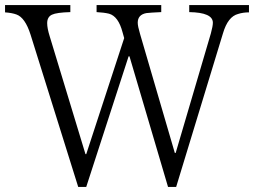

<svg xmlns="http://www.w3.org/2000/svg" viewBox="-20 -735 1007 761"><path d="M966.8 -686Q943.4 -686 923.8 -679.7Q883.3 -669.4 863.8 -603L678.2 5.9H646L493.2 -511.7H489.7L321.8 5.9H290L101.1 -597.7Q79.6 -665.5 44.9 -677.7Q27.3 -684.1 0 -686V-714.8H258.8V-687Q204.1 -685.5 186 -676.8Q167 -668 167 -643.1Q167 -623 176.8 -591.8L318.8 -124H321.8L472.2 -584L465.8 -606.9Q449.2 -670.4 412.1 -680.7Q392.1 -685.5 362.8 -687V-714.8H619.1V-687Q576.2 -685.1 560.1 -683.1Q525.9 -676.8 525.9 -645Q525.9 -631.3 535.2 -600.1L672.9 -128.9H676.3L815.9 -603Q823.7 -631.8 823.7 -645Q823.7 -685.5 730 -687V-714.8H966.8Z"/></svg>

Font: I.MingCP
Style: Regular
Weight: 400
Designer: I.Font Project
Version: Version 8.000; Sep 06, 2022